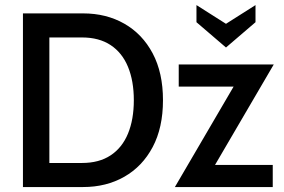

<svg xmlns="http://www.w3.org/2000/svg" viewBox="-20 -754 1144 774"><path d="M72.5 0V-700H315Q408.5 -700 481.2 -658.5Q554 -617 595.5 -538.8Q637 -460.5 637 -350Q637 -239.5 595.5 -161.2Q554 -83 481.2 -41.5Q408.5 0 315 0ZM179 -97H310.5Q379.5 -97 426 -127.8Q472.5 -158.5 496 -215.5Q519.5 -272.5 519.5 -350Q519.5 -427.5 496 -484.5Q472.5 -541.5 426 -572.2Q379.5 -603 310.5 -603H179ZM685 0 947.5 -449 955.5 -405H700.5V-494H1083.5L821 -45L811 -89H1079.5V0ZM891 -562.5 772 -664.5V-733.5L891 -658L1010 -733.5V-664.5Z"/></svg>

Font: Cabin SemiCondensedMedium
Style: Regular
Weight: 500
Width: 4
Designer: Pablo Impallari
Foundry: Pablo Impallari. http://www.impallari.com Igino Marini. http://www.ikern.com
Version: Version 3.001